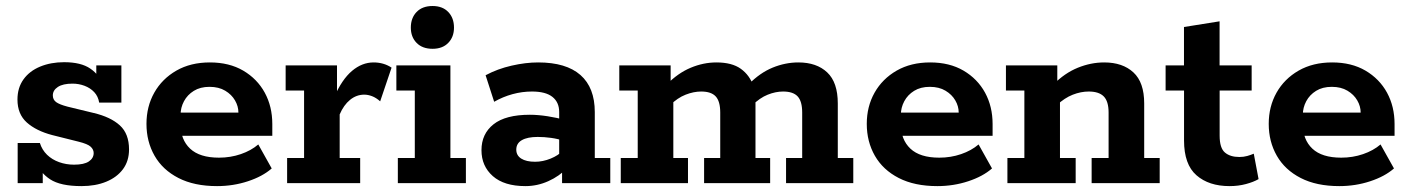

<svg xmlns="http://www.w3.org/2000/svg" viewBox="-20 -622 4786 652"><path d="M256.6 10Q185.4 10 150.2 -13.1Q115 -36.2 103.3 -72.4L125.2 -79.6V0H40V-136.5H115.4Q122.7 -113.1 139.7 -96.5Q156.7 -80 180.7 -71.4Q204.8 -62.8 231.4 -62.8Q265.5 -62.8 281.8 -73.8Q298.1 -84.9 298.1 -102.3Q298.1 -114.3 288 -123.7Q277.9 -133.2 246.8 -140.9L157.4 -163.3Q102.9 -177.6 71.1 -206Q39.3 -234.4 39.3 -284Q39.3 -324 59.8 -352.5Q80.3 -381 116.5 -395.9Q152.8 -410.8 197.7 -410.8Q255 -410.8 286.6 -389.1Q318.2 -367.5 328.2 -333.6L307 -333.4V-400H392.2V-273.6H316.8Q313.3 -294.9 300 -309.1Q286.6 -323.3 267 -330.7Q247.5 -338 226.1 -338Q193.8 -338 176.6 -326.8Q159.4 -315.6 159.4 -298Q159.4 -283.6 170.6 -275.3Q181.8 -267.1 209.2 -259.9L298.6 -238.2Q355.6 -224.7 386.9 -196.3Q418.2 -167.8 418.2 -114.6Q418.2 -75.3 397.6 -47.5Q376.9 -19.7 340.6 -4.9Q304.4 10 256.6 10Z M717 10Q639.7 10 586.1 -17.5Q532.4 -45 504.9 -93.1Q477.4 -141.2 477.4 -201.3Q477.4 -260.3 503.9 -307.3Q530.4 -354.3 578.9 -382.2Q627.4 -410 692.7 -410Q758.4 -410 805.9 -382.2Q853.4 -354.3 879.1 -307.3Q904.7 -260.3 904.7 -200.8V-160.9H541.9V-239.6H789.6Q789.6 -261.3 778 -281.1Q766.5 -301 744.7 -314Q723 -327.1 691.4 -327.1Q660.1 -327.1 638.2 -313.5Q616.4 -300 604.8 -278.3Q593.2 -256.6 593.2 -232.1V-200.8Q593.2 -147.7 625.6 -117.2Q658.1 -86.6 723.6 -86.6Q762.7 -86.6 797.7 -98.6Q832.6 -110.5 857.1 -131.5L902.7 -50Q871.5 -22.7 821.7 -6.4Q771.9 10 717 10Z M955 0V-85.5H1012.6V-314.5H950V-400H1124.4V-279.9L1114.6 -291.7Q1141.2 -352.5 1175.4 -381.3Q1209.5 -410 1248.5 -410Q1283.1 -410 1309.7 -392.3L1271 -277.9Q1257.3 -290.1 1243.4 -295.4Q1229.5 -300.6 1217.1 -300.6Q1190.4 -300.6 1168.8 -283Q1147.2 -265.5 1133.5 -233.5V-85.5H1203.1V0Z M1331 0V-85.5H1388.6V-314.5H1326V-400H1509.5V-85.5H1562.1V0ZM1448.9 -456.3Q1414.3 -456.3 1394.7 -476.4Q1375.1 -496.4 1375.1 -528.3Q1375.1 -561 1394.7 -581.3Q1414.3 -601.6 1448.9 -601.6Q1482.8 -601.6 1502.2 -581.3Q1521.7 -561 1521.7 -528.3Q1521.7 -496.4 1502.2 -476.4Q1482.8 -456.3 1448.9 -456.3Z M1764.3 10Q1692 10 1653.5 -24Q1615 -58 1615 -112Q1615 -167.5 1655.9 -199.9Q1696.8 -232.3 1779.3 -232.3Q1806.8 -232.3 1839.3 -227.3Q1871.8 -222.3 1896.4 -214.8L1878.9 -203V-241.6Q1878.9 -274.8 1855.9 -293Q1833 -311.2 1786.6 -311.2Q1753.1 -311.2 1720.5 -302.3Q1687.9 -293.4 1658.1 -276.4L1629 -366.5Q1669.8 -388.3 1717.4 -399.1Q1765 -410 1807.4 -410Q1902.5 -410 1951.2 -367.2Q1999.8 -324.4 1999.8 -241.4V-85.5H2052.4V0H1888.7V-65.8L1906.8 -52.2Q1879.5 -23.5 1842 -6.8Q1804.6 10 1764.3 10ZM1797.1 -72.7Q1823.5 -72.7 1850 -83.5Q1876.5 -94.4 1890.2 -109.8L1878.9 -78V-171.2L1896.2 -143.2Q1874.3 -150.7 1851.3 -153.8Q1828.3 -157 1806.1 -157Q1771.2 -157 1752.2 -146.1Q1733.2 -135.3 1733.2 -113.8Q1733.2 -94.1 1750.1 -83.4Q1767 -72.7 1797.1 -72.7Z M2088 0V-85.5H2145.6V-314.5H2083V-400H2257.4V-337.5L2244.1 -335Q2282.1 -373.8 2325.4 -391.9Q2368.6 -410 2412.9 -410Q2465.7 -410 2495.8 -388.3Q2526 -366.5 2538.7 -329.2L2522.4 -335.7Q2560.4 -374.5 2603.6 -392.3Q2646.9 -410 2691.2 -410Q2753.2 -410 2789.1 -376.1Q2825 -342.3 2825 -270.7V-85.5H2877.6V0H2649.3V-85.5H2704.1V-239.8Q2704.1 -277.8 2688.8 -294.5Q2673.4 -311.2 2639.3 -311.2Q2613.7 -311.2 2586.9 -300.4Q2560.1 -289.7 2534.8 -264.5L2540.7 -316.4Q2543.5 -305 2544.5 -291.2Q2545.5 -277.5 2545.5 -270.7V-85.5H2595.3V0H2371V-85.5H2425.8V-239.8Q2425.8 -277.8 2410.5 -294.5Q2395.2 -311.2 2361.1 -311.2Q2335.4 -311.2 2308 -300.4Q2280.6 -289.7 2255.2 -264.5L2266.5 -295.6V-85.5H2316.3V0Z M3163 10Q3085.7 10 3032.1 -17.5Q2978.4 -45 2950.9 -93.1Q2923.4 -141.2 2923.4 -201.3Q2923.4 -260.3 2949.9 -307.3Q2976.4 -354.3 3024.9 -382.2Q3073.4 -410 3138.7 -410Q3204.4 -410 3251.9 -382.2Q3299.4 -354.3 3325.1 -307.3Q3350.7 -260.3 3350.7 -200.8V-160.9H2987.9V-239.6H3235.6Q3235.6 -261.3 3224 -281.1Q3212.5 -301 3190.7 -314Q3169 -327.1 3137.4 -327.1Q3106.1 -327.1 3084.2 -313.5Q3062.4 -300 3050.8 -278.3Q3039.2 -256.6 3039.2 -232.1V-200.8Q3039.2 -147.7 3071.6 -117.2Q3104.1 -86.6 3169.6 -86.6Q3208.7 -86.6 3243.7 -98.6Q3278.6 -110.5 3303.1 -131.5L3348.7 -50Q3317.5 -22.7 3267.7 -6.4Q3217.9 10 3163 10Z M3401 0V-85.5H3458.6V-314.5H3396V-400H3570.4V-337.5L3557.1 -335Q3595.4 -373.8 3639.9 -391.9Q3684.4 -410 3729.7 -410Q3792.4 -410 3828.9 -376.1Q3865.5 -342.3 3865.5 -270.7V-85.5H3918.1V0H3687V-85.5H3744.6V-239.8Q3744.6 -277.8 3728.2 -294.5Q3711.9 -311.2 3677.1 -311.2Q3650.4 -311.2 3622.9 -300.4Q3595.3 -289.7 3568.2 -264.5L3579.5 -297.8V-85.5H3632.8V0Z M4155.3 10Q4085.1 10 4043 -26.8Q4000.8 -63.6 4000.8 -144.9V-314.5H3938.2V-400H4000.6V-530.3L4121.5 -549.6V-400H4230.4V-314.5H4121.7V-161.2Q4121.7 -119.3 4139.6 -104.1Q4157.4 -88.9 4188.6 -88.9Q4203.4 -88.9 4215.6 -92.4Q4227.8 -95.9 4237.6 -100.1L4253.9 -13.8Q4237.1 -4 4211 3Q4185 10 4155.3 10Z M4528 10Q4450.7 10 4397.1 -17.5Q4343.4 -45 4315.9 -93.1Q4288.4 -141.2 4288.4 -201.3Q4288.4 -260.3 4314.9 -307.3Q4341.4 -354.3 4389.9 -382.2Q4438.4 -410 4503.7 -410Q4569.4 -410 4616.9 -382.2Q4664.4 -354.3 4690.1 -307.3Q4715.7 -260.3 4715.7 -200.8V-160.9H4352.9V-239.6H4600.6Q4600.6 -261.3 4589 -281.1Q4577.5 -301 4555.7 -314Q4534 -327.1 4502.4 -327.1Q4471.1 -327.1 4449.2 -313.5Q4427.4 -300 4415.8 -278.3Q4404.2 -256.6 4404.2 -232.1V-200.8Q4404.2 -147.7 4436.6 -117.2Q4469.1 -86.6 4534.6 -86.6Q4573.7 -86.6 4608.7 -98.6Q4643.6 -110.5 4668.1 -131.5L4713.7 -50Q4682.5 -22.7 4632.7 -6.4Q4582.9 10 4528 10Z"/></svg>

Font: Rokkitt SemiBold
Style: Regular
Weight: 600
Designer: Vernon Adams
Foundry: Vernon Adams
Version: Version 3.103